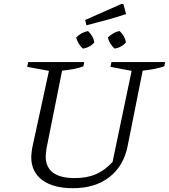

<svg xmlns="http://www.w3.org/2000/svg" viewBox="-20 -979 887 1008"><path d="M363 9Q259 9 201.5 -34Q144 -77 144 -155Q144 -164 145.5 -175Q147 -186 149 -202L237 -607L123 -628L128 -653H422L418 -631Q396 -622 368.5 -617Q341 -612 306 -608L224 -199Q223 -185 221.5 -175Q220 -165 220 -158Q220 -101 258.5 -72.5Q297 -44 373 -44Q437 -44 484 -64.5Q531 -85 571 -129L671 -607L560 -628L565 -653H847L843 -631Q820 -623 792.5 -617.5Q765 -612 729 -608L650 -212Q629 -107 554 -49Q479 9 363 9ZM434 -846 427 -874 619 -959 628 -957 642 -905Q597 -890 546.5 -876Q496 -862 434 -846ZM415 -724Q402 -735 393 -750.5Q384 -766 380 -782Q392 -795 408.5 -804Q425 -813 442 -816Q455 -804 464 -788.5Q473 -773 475 -756Q464 -743 448 -734.5Q432 -726 415 -724ZM581 -724Q569 -735 559.5 -750.5Q550 -766 546 -782Q558 -794 574 -803.5Q590 -813 608 -816Q621 -804 630 -788Q639 -772 641 -756Q630 -743 614 -734.5Q598 -726 581 -724Z"/></svg>

Font: Piazzolla Thin Light
Style: Italic
Weight: 300
Italic angle: -11.3°
Version: Version 2.005